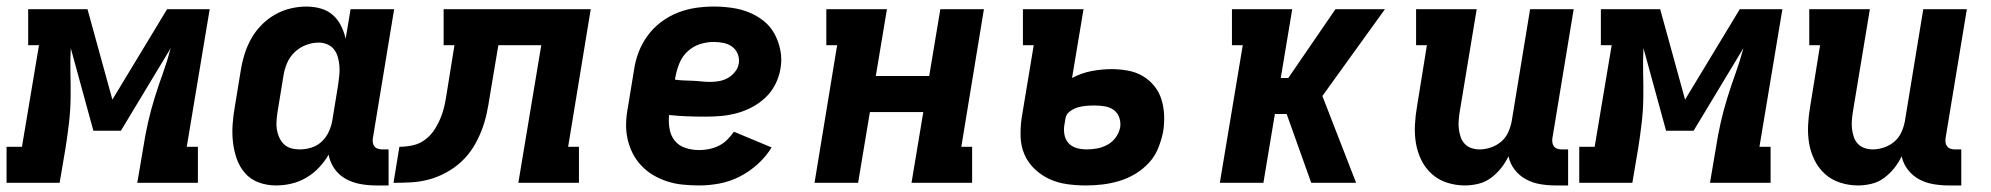

<svg xmlns="http://www.w3.org/2000/svg" viewBox="-57 -558 6077 586"><path d="M-37 0V-110H10L62 -420H29V-530H210L286 -254L453 -530H583L513 -110H547V0H362L380 -106Q386 -145 394.5 -183Q403 -221 415 -259.5Q427 -298 440.5 -335.5Q454 -373 464 -411L312 -159H228L159 -411Q157 -373 158 -335Q159 -297 158.5 -259Q158 -221 153.5 -182.5Q149 -144 143 -106L125 0Z M785 8Q758 8 733 -1Q708 -10 691 -29.5Q674 -49 665.5 -73.5Q657 -98 654 -124.5Q651 -151 653 -179Q655 -207 660 -234L678 -344Q682 -369 689.5 -393Q697 -417 709.5 -439.5Q722 -462 740.5 -481Q759 -500 781.5 -513Q804 -526 829 -532Q854 -538 878 -538Q901 -538 922 -532Q943 -526 958.5 -512.5Q974 -499 983.5 -480Q993 -461 998 -440Q998 -440 998 -440Q998 -440 998 -440L1013 -530H1146L1081 -136Q1080 -129 1081 -122.5Q1082 -116 1086 -111Q1090 -106 1096.5 -104Q1103 -102 1109 -102H1129V8H1091Q1066 8 1042 3.5Q1018 -1 997.5 -12.5Q977 -24 963.5 -43.5Q950 -63 946 -86Q934 -65 916.5 -46.5Q899 -28 877.5 -15.5Q856 -3 832.5 2.5Q809 8 785 8ZM858 -102Q876 -102 893.5 -107.5Q911 -113 924.5 -125.5Q938 -138 946 -155Q954 -172 957 -189L975 -299Q977 -313 978.5 -327.5Q980 -342 979 -355.5Q978 -369 974.5 -382.5Q971 -396 963 -406.5Q955 -417 942.5 -422.5Q930 -428 916 -428Q896 -428 876.5 -420.5Q857 -413 842 -398.5Q827 -384 819 -365Q811 -346 808 -326L790 -216Q788 -203 787 -189Q786 -175 788 -162.5Q790 -150 795.5 -138Q801 -126 810 -117.5Q819 -109 831.5 -105.5Q844 -102 858 -102Z M1144 0 1162 -110Q1182 -110 1203 -114.5Q1224 -119 1241.5 -132.5Q1259 -146 1270.5 -164.5Q1282 -183 1289.5 -202.5Q1297 -222 1301 -242.5Q1305 -263 1308 -283L1330 -420H1297V-530H1746L1677 -110H1710V0H1525L1595 -420H1464L1438 -265Q1434 -238 1428.5 -212Q1423 -186 1412.5 -159Q1402 -132 1387 -108Q1372 -84 1351 -64.5Q1330 -45 1304 -31Q1278 -17 1251.5 -10Q1225 -3 1198 -1.5Q1171 0 1144 0Z M2077 8Q2052 8 2027 5.5Q2002 3 1979 -4.5Q1956 -12 1936 -24Q1916 -36 1900 -53Q1884 -70 1873.5 -91Q1863 -112 1858 -135.5Q1853 -159 1854 -184Q1855 -209 1860 -234L1878 -344Q1882 -372 1892 -398.5Q1902 -425 1919.5 -449Q1937 -473 1961 -491Q1985 -509 2012 -519.5Q2039 -530 2066.5 -534Q2094 -538 2122 -538Q2150 -538 2177.5 -534Q2205 -530 2229.5 -520Q2254 -510 2274.5 -493.5Q2295 -477 2307.5 -453.5Q2320 -430 2325 -403Q2330 -376 2325 -348Q2321 -324 2309.5 -301Q2298 -278 2279.5 -260.5Q2261 -243 2238.5 -231Q2216 -219 2191.5 -212.5Q2167 -206 2143.5 -204Q2120 -202 2096 -202Q2068 -202 2040.5 -203Q2013 -204 1985 -207Q1983 -186 1986.5 -165Q1990 -144 2002.5 -128.5Q2015 -113 2035 -106.5Q2055 -100 2077 -100Q2092 -100 2107 -103Q2122 -106 2136.5 -113Q2151 -120 2162.5 -131.5Q2174 -143 2183 -156L2298 -108Q2281 -80 2255.5 -57Q2230 -34 2200.5 -19Q2171 -4 2139.5 2Q2108 8 2077 8ZM2110 -308Q2124 -308 2138 -310.5Q2152 -313 2164.5 -320Q2177 -327 2186.5 -339Q2196 -351 2198 -365Q2200 -380 2194.5 -393.5Q2189 -407 2177.5 -415.5Q2166 -424 2151 -427Q2136 -430 2121 -430Q2101 -430 2080 -423.5Q2059 -417 2042.5 -402Q2026 -387 2017.5 -367Q2009 -347 2005 -326L2003 -315Q2016 -313 2029.5 -312.5Q2043 -312 2056.5 -311.5Q2070 -311 2083.5 -309.5Q2097 -308 2110 -308Z M2429 0 2498 -420H2465V-530H2650L2616 -326H2779L2813 -530H2946L2877 -110H2910V0H2725L2761 -216H2598L2562 0Z M3257 8Q3228 8 3199.5 4Q3171 0 3146 -11.5Q3121 -23 3101 -42Q3081 -61 3070 -86Q3059 -111 3058 -139.5Q3057 -168 3061 -197L3098 -420H3065V-530H3250L3215 -320Q3243 -335 3274 -341Q3305 -347 3336 -347Q3361 -347 3385.5 -342.5Q3410 -338 3430.5 -326Q3451 -314 3466 -295.5Q3481 -277 3488 -254Q3495 -231 3496 -206Q3497 -181 3493 -156Q3488 -131 3478 -106Q3468 -81 3449.5 -61Q3431 -41 3407.5 -27Q3384 -13 3358.5 -5.5Q3333 2 3308 5Q3283 8 3257 8ZM3259 -102Q3276 -102 3292 -105Q3308 -108 3323.5 -116.5Q3339 -125 3349 -139.5Q3359 -154 3362 -170Q3364 -185 3359 -199.5Q3354 -214 3342 -222.5Q3330 -231 3315 -233.5Q3300 -236 3284 -236Q3271 -236 3258.5 -235Q3246 -234 3233.5 -230.5Q3221 -227 3209 -218.5Q3197 -210 3195 -197L3192 -179Q3189 -164 3191.5 -148.5Q3194 -133 3203.5 -122Q3213 -111 3228 -106.5Q3243 -102 3259 -102Z M3666 0 3736 -420H3703V-530H3887L3852 -320H3875L4019 -530H4170L3979 -265L4082 0H3945L3870 -210H3834L3799 0Z M4414 8Q4386 8 4359.5 -0.5Q4333 -9 4313 -27Q4293 -45 4281 -69.5Q4269 -94 4264.5 -121Q4260 -148 4261.5 -177Q4263 -206 4268 -234L4298 -420H4265V-530H4450L4398 -216Q4396 -203 4395 -190Q4394 -177 4395.5 -164.5Q4397 -152 4401 -140Q4405 -128 4413.5 -119Q4422 -110 4434 -106Q4446 -102 4459 -102Q4476 -102 4493.5 -108Q4511 -114 4525 -126Q4539 -138 4546.5 -155Q4554 -172 4557 -189L4613 -530H4746L4681 -136Q4680 -129 4681 -122.5Q4682 -116 4686 -111Q4690 -106 4696.5 -104Q4703 -102 4709 -102H4729V8H4691Q4667 8 4643.5 4Q4620 0 4600 -11Q4580 -22 4566 -40Q4552 -58 4547 -81Q4538 -62 4524.5 -45Q4511 -28 4493.5 -15Q4476 -2 4455 3Q4434 8 4414 8Z M4763 0V-110H4810L4862 -420H4829V-530H5010L5086 -254L5253 -530H5383L5313 -110H5347V0H5162L5180 -106Q5186 -145 5194.5 -183Q5203 -221 5215 -259.5Q5227 -298 5240.5 -335.5Q5254 -373 5264 -411L5112 -159H5028L4959 -411Q4957 -373 4958 -335Q4959 -297 4958.5 -259Q4958 -221 4953.5 -182.5Q4949 -144 4943 -106L4925 0Z M5614 8Q5586 8 5559.5 -0.5Q5533 -9 5513 -27Q5493 -45 5481 -69.5Q5469 -94 5464.5 -121Q5460 -148 5461.5 -177Q5463 -206 5468 -234L5498 -420H5465V-530H5650L5598 -216Q5596 -203 5595 -190Q5594 -177 5595.5 -164.5Q5597 -152 5601 -140Q5605 -128 5613.5 -119Q5622 -110 5634 -106Q5646 -102 5659 -102Q5676 -102 5693.5 -108Q5711 -114 5725 -126Q5739 -138 5746.5 -155Q5754 -172 5757 -189L5813 -530H5946L5881 -136Q5880 -129 5881 -122.5Q5882 -116 5886 -111Q5890 -106 5896.5 -104Q5903 -102 5909 -102H5929V8H5891Q5867 8 5843.5 4Q5820 0 5800 -11Q5780 -22 5766 -40Q5752 -58 5747 -81Q5738 -62 5724.5 -45Q5711 -28 5693.5 -15Q5676 -2 5655 3Q5634 8 5614 8Z"/></svg>

Font: Iosevka Slab XBdEx
Style: Italic
Weight: 800
Width: 7
Italic angle: -9°
Monospace: yes
Designer: Belleve Invis
Foundry: Belleve Invis
Version: Version 11.1.1; ttfautohint (v1.8.3)